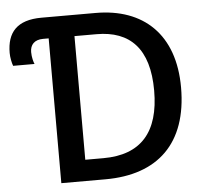

<svg xmlns="http://www.w3.org/2000/svg" viewBox="-51 -768 887 823"><g transform="rotate(-5 392.0 -357.0)"><path d="M180 0H370C595 0 727 -123 727 -364C727 -593 595 -714 390 -714H157C51 -714 8 -663 8 -575C8 -556 13 -532 18 -519H110C106 -528 100 -549 100 -571C100 -602 118 -623 156 -623H180ZM291 -91V-623H386C530 -623 611 -541 611 -361C611 -182 531 -91 369 -91Z"/></g></svg>

Font: Noto Sans Thai Medium
Style: Regular
Weight: 500
Designer: Monotype Design Team
Foundry: Monotype Imaging Inc.
Version: Version 1.901